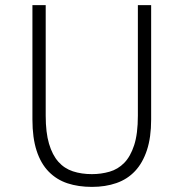

<svg xmlns="http://www.w3.org/2000/svg" viewBox="-20 -720 719 752"><path d="M340 12Q287 12 244.5 -2Q202 -16 171 -47.5Q140 -79 123.5 -129.5Q107 -180 107 -252V-700H159V-267Q159 -201 172 -157Q185 -113 208.5 -86.5Q232 -60 265.5 -49Q299 -38 340 -38Q376 -38 409 -47.5Q442 -57 466.5 -82Q491 -107 505.5 -151.5Q520 -196 520 -267V-700H572V-252Q572 -182 555.5 -132Q539 -82 509 -50Q479 -18 436 -3Q393 12 340 12Z"/></svg>

Font: Transpass ExtraLight
Style: Regular
Weight: 200
Designer: Delve Withrington
Foundry: Delve Fonts
Version: Version 1.001;December 18, 2019;FontCreator 12.0.0.2547 64-b